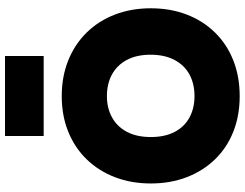

<svg xmlns="http://www.w3.org/2000/svg" viewBox="-125 -836 975 765"><g transform="rotate(-90 362.5 -453.5)"><path d="M14 -340Q14 -418 39 -483Q64 -548 110 -595.5Q156 -643 220 -669Q284 -695 362 -695Q440 -695 504.5 -669Q569 -643 615.5 -595.5Q662 -548 687 -483Q712 -418 712 -340Q712 -262 687 -197Q662 -132 615.5 -84.5Q569 -37 504.5 -11.5Q440 14 362 14Q284 14 220 -11.5Q156 -37 110 -84.5Q64 -132 39 -197Q14 -262 14 -340ZM199 -340Q199 -284 219.5 -245Q240 -206 277 -186Q314 -166 362 -166Q411 -166 448 -186Q485 -206 506 -245.5Q527 -285 527 -341Q527 -397 506 -436Q485 -475 448 -495Q411 -515 362 -515Q314 -515 277 -494.5Q240 -474 219.5 -435Q199 -396 199 -340ZM522 -767H203V-921H522Z"/></g></svg>

Font: Gabarito Black
Style: Regular
Weight: 900
Designer: Leandro Assis / Alvaro Franca / Felipe Casaprima
Foundry: Naipe Foundry
Version: Version 1.000